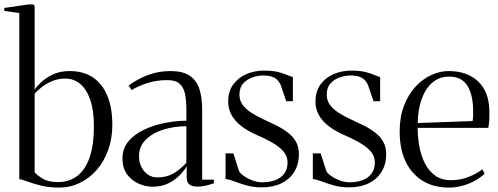

<svg xmlns="http://www.w3.org/2000/svg" viewBox="-28 -839 2257 870"><path d="M-8.5 -789.5V-803L101 -819H122L129 -812.5V-432.5Q137 -445.5 157.5 -465.5Q178 -485.5 210.8 -501.2Q243.5 -517 288 -517Q349.5 -517 392.5 -488.5Q435.5 -460 458.2 -405.5Q481 -351 481 -273.5Q481 -212 462.5 -160Q444 -108 411 -69.8Q378 -31.5 334 -10.2Q290 11 239.5 11Q193 11 155.8 1.5Q118.5 -8 93.5 -17.5Q68.5 -27 59.5 -27V-780ZM268.5 -483Q235 -483 207.5 -471.2Q180 -459.5 160.2 -443.5Q140.5 -427.5 129 -415V-58Q139.5 -45.5 165 -29.8Q190.5 -14 233 -14Q287 -14 323.5 -42.8Q360 -71.5 378.8 -127.8Q397.5 -184 397.5 -266Q397.5 -340 380.5 -388Q363.5 -436 334.5 -459.5Q305.5 -483 268.5 -483Z M664 7Q632.5 7 601 -6.5Q569.5 -20 548.2 -48.5Q527 -77 527 -122Q527 -167.5 555 -199.8Q583 -232 627.2 -252.5Q671.5 -273 721.8 -282.5Q772 -292 816.5 -292V-343.5Q816.5 -383 810.5 -412.8Q804.5 -442.5 786.2 -459.2Q768 -476 730.5 -476Q682 -476 641.5 -463.2Q601 -450.5 568.5 -431L555 -451.5Q574 -466 602.5 -481.2Q631 -496.5 667 -506.8Q703 -517 745 -517Q799 -517 830.2 -496.8Q861.5 -476.5 874.8 -437.8Q888 -399 888 -343.5V-25H941V-8.5Q930.5 -5 918.8 -1.5Q907 2 893.8 4.2Q880.5 6.5 865 6.5Q842.5 6.5 830.2 -3.2Q818 -13 818 -34.5V-85.5Q809.5 -69.5 788.8 -47.5Q768 -25.5 736.8 -9.2Q705.5 7 664 7ZM683.5 -35Q727 -35 757.8 -53Q788.5 -71 816.5 -101.5V-267Q761.5 -267 712.5 -251.8Q663.5 -236.5 632.8 -206.2Q602 -176 602 -131Q602 -102.5 613.5 -80.8Q625 -59 643.8 -47Q662.5 -35 683.5 -35Z M1157.5 10Q1120.5 10 1089 1Q1057.5 -8 1033.5 -17.2Q1009.5 -26.5 994 -27.5V-144H1029.5L1054.5 -66Q1056.5 -57.5 1072.5 -45Q1088.5 -32.5 1112.2 -22.8Q1136 -13 1161 -13Q1193 -13 1218.8 -22.5Q1244.5 -32 1259.8 -52Q1275 -72 1275 -102.5Q1275 -127.5 1260.2 -147.8Q1245.5 -168 1215.5 -186.8Q1185.5 -205.5 1139.5 -225.5Q1093.5 -245.5 1064 -269Q1034.5 -292.5 1020.2 -319.8Q1006 -347 1006 -378Q1006 -425 1028.8 -456.2Q1051.5 -487.5 1088.5 -503.2Q1125.5 -519 1167 -519Q1207 -519 1232 -512.8Q1257 -506.5 1272.5 -499.5Q1288 -492.5 1299 -490V-380.5H1269L1243 -456.5Q1239 -464.5 1231.2 -474Q1223.5 -483.5 1207.8 -490.2Q1192 -497 1163.5 -497Q1142.5 -497 1117.8 -489Q1093 -481 1075 -462Q1057 -443 1057 -410Q1057 -384.5 1071 -364.8Q1085 -345 1109.2 -329.2Q1133.5 -313.5 1163.5 -299.5Q1195 -285 1224.2 -270.5Q1253.5 -256 1276.5 -238.2Q1299.5 -220.5 1313 -196.8Q1326.5 -173 1326.5 -140.5Q1326.5 -95 1305.8 -61Q1285 -27 1247.2 -8.5Q1209.5 10 1157.5 10Z M1553 10Q1516 10 1484.5 1Q1453 -8 1429 -17.2Q1405 -26.5 1389.5 -27.5V-144H1425L1450 -66Q1452 -57.5 1468 -45Q1484 -32.5 1507.8 -22.8Q1531.5 -13 1556.5 -13Q1588.5 -13 1614.2 -22.5Q1640 -32 1655.2 -52Q1670.5 -72 1670.5 -102.5Q1670.5 -127.5 1655.8 -147.8Q1641 -168 1611 -186.8Q1581 -205.5 1535 -225.5Q1489 -245.5 1459.5 -269Q1430 -292.5 1415.8 -319.8Q1401.5 -347 1401.5 -378Q1401.5 -425 1424.2 -456.2Q1447 -487.5 1484 -503.2Q1521 -519 1562.5 -519Q1602.5 -519 1627.5 -512.8Q1652.5 -506.5 1668 -499.5Q1683.5 -492.5 1694.5 -490V-380.5H1664.5L1638.5 -456.5Q1634.5 -464.5 1626.8 -474Q1619 -483.5 1603.2 -490.2Q1587.5 -497 1559 -497Q1538 -497 1513.2 -489Q1488.5 -481 1470.5 -462Q1452.5 -443 1452.5 -410Q1452.5 -384.5 1466.5 -364.8Q1480.5 -345 1504.8 -329.2Q1529 -313.5 1559 -299.5Q1590.5 -285 1619.8 -270.5Q1649 -256 1672 -238.2Q1695 -220.5 1708.5 -196.8Q1722 -173 1722 -140.5Q1722 -95 1701.2 -61Q1680.5 -27 1642.8 -8.5Q1605 10 1553 10Z M2006.5 11Q1937 11 1887 -19.8Q1837 -50.5 1810 -107.2Q1783 -164 1783 -242.5Q1783 -309.5 1802.8 -360.5Q1822.5 -411.5 1855 -446.5Q1887.5 -481.5 1926.8 -499.2Q1966 -517 2005 -517Q2088.5 -517 2138.5 -470.2Q2188.5 -423.5 2189.5 -334Q2190 -304.5 2188.5 -288.2Q2187 -272 2184.5 -259.5H1864.5Q1864.5 -217 1872.2 -175Q1880 -133 1897.5 -98.5Q1915 -64 1944 -43.2Q1973 -22.5 2015.5 -22.5Q2058.5 -22.5 2097 -38Q2135.5 -53.5 2157.5 -72L2168 -52Q2150 -34.5 2124.2 -20.2Q2098.5 -6 2068.2 2.5Q2038 11 2006.5 11ZM1865 -281.5 2113.5 -290.5Q2115.5 -302 2115.8 -312.2Q2116 -322.5 2116 -333Q2116 -408.5 2090 -450.2Q2064 -492 2007.5 -492Q1969.5 -492 1942.2 -473.2Q1915 -454.5 1898 -423.8Q1881 -393 1873 -355.8Q1865 -318.5 1865 -281.5Z"/></svg>

Font: Merriweather 144pt Light
Style: Regular
Weight: 300
Version: Version 2.100